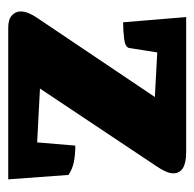

<svg xmlns="http://www.w3.org/2000/svg" viewBox="-23 -460 483 478"><g transform="rotate(90 219.0 -221.5)"><path d="M49 0Q29 0 19 -9Q9 -18 9 -31Q9 -41 14 -52.5Q19 -64 27 -75L222 -365L111 -371L100 -301Q98 -291 76.5 -288.5Q55 -286 36 -286L23 -443H359Q412 -443 412 -411Q412 -402 407 -391Q402 -380 393 -367L201 -79L335 -72L343 -167Q365 -167 383 -163.5Q401 -160 416 -150L427 0Z"/></g></svg>

Font: Petrona ExtraBold
Style: Regular
Weight: 800
Designer: Ringo R. Seeber
Foundry: Ringo R. Seeber
Version: Version 2.001; ttfautohint (v1.8.3)